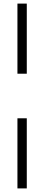

<svg xmlns="http://www.w3.org/2000/svg" viewBox="-20 -828 246 1068"><path d="M77 -418V-808H129V-418ZM77 220V-170H129V220Z"/></svg>

Font: Encode Sans Condensed Light
Style: Regular
Weight: 300
Width: 3
Designer: Multiple Designers
Foundry: Impallari Type
Version: Version 3.000; ttfautohint (v1.8.3) -l 8 -r 50 -G 200 -x 14 